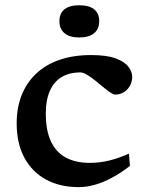

<svg xmlns="http://www.w3.org/2000/svg" viewBox="-20 -718 568 748"><path d="M335 -503.5Q396 -503.5 430.8 -490.5Q465.5 -477.5 480.2 -458.2Q495 -439 495 -418.5Q495 -399.5 486 -383.5Q477 -367.5 462 -358.5Q447 -349.5 428.5 -349.5Q421.5 -349.5 408.8 -358.2Q396 -367 380.5 -380Q365 -393 349 -405.8Q333 -418.5 318.2 -427.2Q303.5 -436 292.5 -436Q252.5 -436 222.2 -419Q192 -402 175.2 -366.2Q158.5 -330.5 158.5 -275Q158.5 -210.5 178 -168Q197.5 -125.5 235.8 -104.5Q274 -83.5 330.5 -83.5Q368.5 -83.5 406 -92.8Q443.5 -102 482.5 -119.5L486 -71.5Q450.5 -44 416 -25.5Q381.5 -7 349.2 2Q317 11 286.5 11Q213.5 11 159.2 -18.5Q105 -48 75 -103.5Q45 -159 45 -237.5Q45 -298.5 64.5 -347.5Q84 -396.5 121.2 -431.5Q158.5 -466.5 212.2 -485Q266 -503.5 335 -503.5ZM289 -572Q251 -572 231.2 -588.8Q211.5 -605.5 211.5 -635.5Q211.5 -666 231.2 -681.8Q251 -697.5 289 -697.5Q327 -697.5 346.8 -681.8Q366.5 -666 366.5 -635.5Q366.5 -605.5 346.8 -588.8Q327 -572 289 -572Z"/></svg>

Font: Newsreader 9pt Medium
Style: Regular
Weight: 500
Designer: Hugues Gentile
Foundry: Production Type
Version: Version 1.003